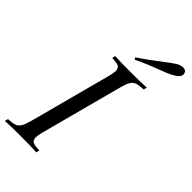

<svg xmlns="http://www.w3.org/2000/svg" viewBox="-314 -1017 1097 1097"><g transform="rotate(45 234.0 -468.5)"><path d="M225.1 -20 221.2 0Q174.8 -2.9 92.8 -2.9Q10.7 -2.9 -33.2 0L-27.8 -20Q7.3 -21.5 24.9 -27.8Q42 -34.2 52.7 -51.8Q63.5 -69.3 73.2 -106L205.1 -602.1Q213.4 -633.8 213.4 -649.4Q213.4 -665 204.1 -675.8Q194.8 -686.5 146 -688L150.9 -708Q192.4 -705.1 275.4 -705.1Q358.4 -705.1 405.8 -708L400.9 -688Q364.3 -686.5 346.7 -680.2Q329.1 -673.8 318.4 -656.7Q307.6 -639.6 297.9 -602.1L166 -106Q157.7 -74.2 157.7 -58.6Q157.7 -43 166.5 -32.2Q175.3 -21.5 225.1 -20ZM471.7 -936.5Q501 -936.5 501 -906.7Q501 -897.5 490.2 -885.7Q470.2 -862.8 390.1 -833.5Q309.6 -803.7 243.7 -772L236.8 -783.2Q290 -818.8 350.1 -865.2Q410.2 -911.1 430.7 -923.8Q451.2 -936.5 471.7 -936.5Z"/></g></svg>

Font: PlayfairDisplay-Italic
Style: Italic
Weight: 400
Italic angle: -14°
Designer: Claus Eggers Sørensen
Foundry: Claus Eggers Sørensen
Version: Version 1.002;PS 001.002;hotconv 1.0.70;makeotf.lib2.5.58329